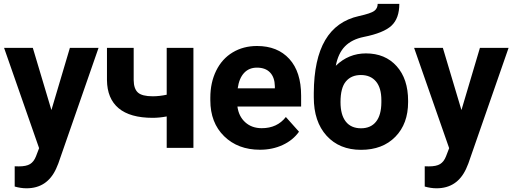

<svg xmlns="http://www.w3.org/2000/svg" viewBox="-20 -781 2707 1014"><path d="M1.5 0ZM251.5 -199.7 349.1 -528.3H500.5L288.1 82L276.4 109.9Q229 213.4 120.1 213.4Q89.4 213.4 57.6 204.1V97.2L79.1 97.7Q119.1 97.7 138.9 85.4Q158.7 73.2 169.9 44.9L186.5 1.5L1.5 -528.3H153.3Z M1001.5 0H860.4V-166Q820.8 -158.7 786.6 -158.7Q667 -158.7 606.4 -209.5Q545.9 -260.3 544.9 -357.9V-528.3H686V-357.9Q686.5 -312 708.5 -292.2Q730.5 -272.5 786.6 -272.5Q821.8 -272.5 860.4 -280.8V-528.3H1001.5Z M1090.8 0ZM1353 9.8Q1236.8 9.8 1163.8 -61.5Q1090.8 -132.8 1090.8 -251.5V-265.1Q1090.8 -344.7 1121.6 -407.5Q1152.3 -470.2 1208.7 -504.2Q1265.1 -538.1 1337.4 -538.1Q1445.8 -538.1 1508.1 -469.7Q1570.3 -401.4 1570.3 -275.9V-218.3H1233.9Q1240.7 -166.5 1275.1 -135.3Q1309.6 -104 1362.3 -104Q1443.8 -104 1489.7 -163.1L1559.1 -85.4Q1527.3 -40.5 1473.1 -15.4Q1418.9 9.8 1353 9.8ZM1336.9 -423.8Q1294.9 -423.8 1268.8 -395.5Q1242.7 -367.2 1235.4 -314.5H1431.6V-325.7Q1430.7 -372.6 1406.2 -398.2Q1381.8 -423.8 1336.9 -423.8Z M1912.6 -499Q2014.2 -499 2074.7 -431.6Q2135.3 -364.3 2135.3 -248.5V-241.7Q2135.3 -127.4 2067.9 -58.6Q2000.5 10.3 1886.7 10.3Q1772.5 10.3 1704.8 -64.2Q1637.2 -138.7 1637.2 -266.6V-290Q1638.2 -468.3 1697.5 -569.1Q1756.8 -669.9 1876 -696.3Q1938.5 -710 1956.5 -723.4Q1974.6 -736.8 1974.6 -760.7H2088.9Q2088.9 -684.1 2047.6 -645.5Q2006.3 -606.9 1900.9 -585.9Q1838.4 -573.2 1802.2 -536.6Q1766.1 -500 1753.4 -433.6Q1820.8 -499 1912.6 -499ZM1885.7 -384.8Q1835.4 -384.8 1806.9 -351.1Q1778.3 -317.4 1778.3 -241.7Q1778.3 -174.3 1806.2 -138.9Q1834 -103.5 1886.7 -103.5Q1938 -103.5 1965.8 -138.2Q1993.7 -172.9 1994.1 -240.2V-252Q1994.1 -316.9 1965.6 -350.8Q1937 -384.8 1885.7 -384.8Z M2167 0ZM2417 -199.7 2514.6 -528.3H2666L2453.6 82L2441.9 109.9Q2394.5 213.4 2285.6 213.4Q2254.9 213.4 2223.1 204.1V97.2L2244.6 97.7Q2284.7 97.7 2304.4 85.4Q2324.2 73.2 2335.4 44.9L2352.1 1.5L2167 -528.3H2318.8Z"/></svg>

Font: Roboto
Style: Bold
Weight: 700
Designer: Google
Version: Version 2.134; 2016; ttfautohint (v1.6)